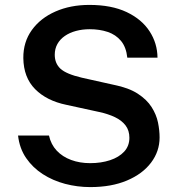

<svg xmlns="http://www.w3.org/2000/svg" viewBox="-20 -752 724 782"><path d="M347.5 10Q295 10 245 -3.2Q195 -16.5 154.2 -42.8Q113.5 -69 86.5 -108.2Q59.5 -147.5 53.5 -200H179.5Q187.5 -163.5 211 -138.5Q234.5 -113.5 269.8 -100.5Q305 -87.5 347 -87.5Q392 -87.5 428.2 -99.5Q464.5 -111.5 485.8 -134.5Q507 -157.5 507 -191Q507 -220.5 491.5 -241Q476 -261.5 448.2 -274.8Q420.5 -288 383.5 -296L250.5 -325Q170 -341.5 123 -389Q76 -436.5 75 -515.5Q74.5 -581 109.8 -629.8Q145 -678.5 206 -705.2Q267 -732 344 -732Q434 -732 495.8 -702.8Q557.5 -673.5 589.2 -624.5Q621 -575.5 621.5 -517H498.5Q494 -560 472.8 -585.5Q451.5 -611 418.5 -622Q385.5 -633 345.5 -633Q315.5 -633 289.5 -626Q263.5 -619 244 -605.5Q224.5 -592 213.8 -572.8Q203 -553.5 203 -529Q203 -494 226.2 -472.2Q249.5 -450.5 313.5 -435.5L443.5 -406.5Q504 -394.5 541 -370.5Q578 -346.5 597.5 -315.8Q617 -285 623.5 -253Q630 -221 630 -192Q630 -135.5 595.2 -89.5Q560.5 -43.5 497.2 -16.8Q434 10 347.5 10Z"/></svg>

Font: Public Sans SemiBold
Style: Regular
Weight: 600
Designer: The Public Sans Project Authors: Dan O. Williams and USWDS (Libre Franklin designed by Pablo Impallari and Rodrigo Fuenz
Version: Version 1.007